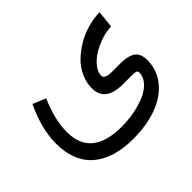

<svg xmlns="http://www.w3.org/2000/svg" viewBox="-127 -546 982 982"><g transform="rotate(-45 364.0 -54.5)"><path d="M175.8 -226.6Q128.4 -118.7 128.4 -29.8Q128.4 149.4 346.2 149.4Q395 149.4 441.2 140.4Q487.3 131.3 524.2 115Q561 98.6 583.5 73Q606 47.4 606 16.6Q606 5.4 596.2 2.7Q586.4 0 556.2 0H502Q377 -0.5 377 -98.6Q377.4 -139.2 394.8 -177.2Q412.1 -215.3 442.1 -244.6Q472.2 -273.9 510.7 -296.6Q549.3 -319.3 593 -331.8Q636.7 -344.2 680.2 -345.2L670.4 -251.5Q638.7 -251.5 601.1 -239.5Q563.5 -227.5 531.5 -208.3Q499.5 -189 478 -162.4Q456.5 -135.7 456.5 -109.4Q456.5 -84.5 510.3 -84.5H566.4Q627.4 -84.5 653.8 -64.7Q680.2 -44.9 680.2 -0.5Q680.2 73.7 635 127.9Q589.8 182.1 514.9 208.7Q439.9 235.4 345.7 235.4Q202.1 235.4 124.8 168.7Q47.4 102.1 47.4 -28.8Q47.4 -132.8 105.5 -255.9Z"/></g></svg>

Font: Samim FD-WOL
Style: FD-WOL
Weight: 400
Foundry: DejaVu fonts team - Redesigned by Saber Rastikerdar
Version: Version 4.0.0